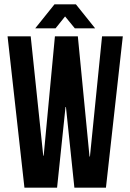

<svg xmlns="http://www.w3.org/2000/svg" viewBox="-20 -868 603 888"><path d="M324 0 285 -373H283L244 0H93L15 -700H122L180 -148H182L234 -700H340L394 -144H396L452 -700H548L470 0ZM237 -737H143L232 -848H331L420 -737H326L281 -792Z"/></svg>

Font: Bebas Neue
Style: Regular
Weight: 400
Designer: Ryoichi Tsunekawa
Foundry: Ryoichi Tsunekawa
Version: Version 1.400